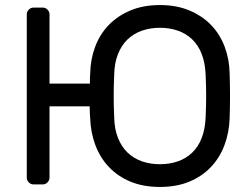

<svg xmlns="http://www.w3.org/2000/svg" viewBox="-20 -730 989 760"><path d="M337 -439Q338 -495 356.5 -544.5Q375 -594 410 -630.5Q445 -667 496 -688.5Q547 -710 613 -710Q679 -710 730 -688.5Q781 -667 816 -630.5Q851 -594 869.5 -544.5Q888 -495 889 -439Q892 -350 889 -261Q887 -205 868.5 -155.5Q850 -106 815 -69Q780 -32 729.5 -11Q679 10 613 10Q547 10 496.5 -11Q446 -32 411 -69Q376 -106 357.5 -155.5Q339 -205 337 -261Q336 -273 335.5 -284.5Q335 -296 335 -309H176V-27Q176 -16 168 -8Q160 0 149 0H113Q102 0 94 -8Q86 -16 86 -27V-673Q86 -684 94 -692Q102 -700 113 -700H149Q160 -700 168 -692Q176 -684 176 -673V-399H336Q336 -409 336 -419Q336 -429 337 -439ZM794 -434Q792 -481 778.5 -516Q765 -551 741 -574Q717 -597 684.5 -608.5Q652 -620 613 -620Q574 -620 541.5 -608.5Q509 -597 485 -574Q461 -551 447 -516Q433 -481 432 -434Q430 -389 430 -350Q430 -311 432 -266Q433 -219 447 -184Q461 -149 485 -126Q509 -103 541.5 -91.5Q574 -80 613 -80Q652 -80 684.5 -91.5Q717 -103 741 -126Q765 -149 778.5 -184Q792 -219 794 -266Q796 -311 796 -350Q796 -389 794 -434Z"/></svg>

Font: Rubik
Style: Regular
Weight: 400
Designer: Hubert & Fischer
Foundry: Hubert & Fischer
Version: Version 1.002; ttfautohint (v1.6)